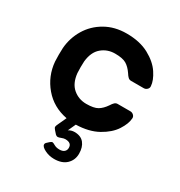

<svg xmlns="http://www.w3.org/2000/svg" viewBox="-176 -651 929 993"><g transform="rotate(30 288.5 -155.0)"><path d="M293 -110Q338 -110 360 -123Q382 -136 401 -164Q409 -177 416.5 -184Q424 -191 434 -191H510Q521 -191 529.5 -183Q538 -175 537 -164Q535 -131 509 -91Q483 -51 430 -21.5Q377 8 300 10L279 56Q295 46 314 46Q352 46 371 69.5Q390 93 390 132Q390 170 364 195Q338 220 291 220Q261 220 235 207Q209 194 209 180Q209 173 214 169L228 156Q236 149 242 149Q246 149 259 156.5Q272 164 291 164Q309 164 319 155.5Q329 147 329 132Q329 102 291 102Q282 102 269.5 107Q257 112 251 112Q243 112 237 106L221 88Q218 84 215.5 80.5Q213 77 213 73Q213 67 219 55L242 5Q157 -11 104 -73.5Q51 -136 44 -219Q43 -231 43 -259Q43 -288 44 -300Q49 -362 80.5 -414.5Q112 -467 167 -498.5Q222 -530 293 -530Q372 -530 426.5 -500.5Q481 -471 508 -430Q535 -389 537 -356Q538 -345 529.5 -337Q521 -329 510 -329H434Q424 -329 416.5 -336Q409 -343 401 -356Q382 -384 360 -397Q338 -410 293 -410Q247 -410 213.5 -381.5Q180 -353 174 -295Q173 -285 173 -260Q173 -235 174 -225Q180 -167 213.5 -138.5Q247 -110 293 -110Z"/></g></svg>

Font: Hezaedrus Medium
Style: Regular
Weight: 500
Designer: Hubert & Fischer
Foundry: Hubert & Fischer
Version: Version 1.10;September 3, 2019;FontCreator 11.5.0.2425 64-bi